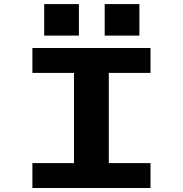

<svg xmlns="http://www.w3.org/2000/svg" viewBox="-20 -940 915 960"><path d="M142 0V-124.5H350V-575.5H142V-700H732.5V-575.5H524V-124.5H732.5V0ZM201 -919.5H374.5V-762H201ZM503.5 -919.5H677V-762H503.5Z"/></svg>

Font: Trispace SemiExpanded
Style: Bold
Weight: 700
Width: 6
Designer: Tyler Finck
Foundry: Etcetera Type Company
Version: Version 1.210; ttfautohint (v1.8.3)